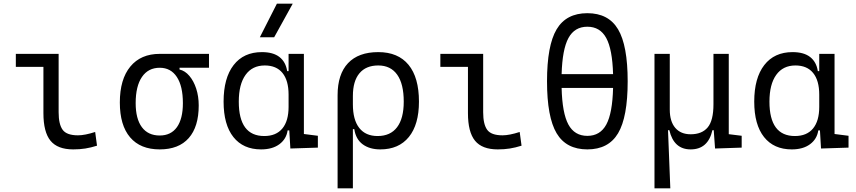

<svg xmlns="http://www.w3.org/2000/svg" viewBox="-20 -815 4728 1060"><path d="M384.3 9.8Q297.9 9.8 258.8 -38.1Q219.7 -85.9 219.7 -190.4V-445.8H67.4V-517.6H303.7V-195.3Q303.7 -128.9 325.9 -98.4Q348.1 -67.9 410.6 -67.9Q448.2 -67.9 505.4 -86.4L515.6 -10.7Q481.9 0 450.9 4.9Q419.9 9.8 384.3 9.8Z M861.8 9.8Q754.9 9.8 698.2 -56.9Q641.6 -123.5 641.6 -249Q641.6 -377.4 699.5 -447.5Q757.3 -517.6 861.8 -517.6H1133.8V-440.9H971.2V-431.2Q1001.5 -424.3 1025.4 -396.2Q1049.3 -368.2 1063.2 -325.7Q1077.1 -283.2 1077.1 -232.9Q1077.1 -115.2 1022 -52.7Q966.8 9.8 861.8 9.8ZM861.8 -66.9Q923.8 -66.9 956.8 -113Q989.7 -159.2 989.7 -245.6Q989.7 -339.4 956.3 -390.1Q922.9 -440.9 861.8 -440.9Q798.3 -440.9 763.7 -390.1Q729 -339.4 729 -245.6Q729 -159.2 763.2 -113Q797.4 -66.9 861.8 -66.9Z M1421.4 9.8Q1322.8 9.8 1268.6 -58.3Q1214.4 -126.5 1214.4 -253.9Q1214.4 -384.3 1269.8 -455.8Q1325.2 -527.3 1425.8 -527.3Q1488.3 -527.3 1522.9 -500.2Q1557.6 -473.1 1565.4 -422.4H1573.2V-517.6H1657.7V-75.2L1734.9 -65.4V0L1583 4.9L1577.1 -95.2H1567.9Q1561 -47.4 1522.5 -18.8Q1483.9 9.8 1421.4 9.8ZM1573.2 -225.1V-292.5Q1573.2 -370.6 1539.6 -412.1Q1505.9 -453.6 1441.9 -453.6Q1373 -453.6 1335.7 -401.6Q1298.3 -349.6 1298.3 -253.9Q1298.3 -64 1439 -64Q1504.4 -64 1538.8 -105.5Q1573.2 -147 1573.2 -225.1ZM1414.6 -609.4 1508.8 -794.9H1596.2L1493.7 -609.4Z M2079.6 9.8Q2020.5 9.8 1982.4 -18.3Q1944.3 -46.4 1936 -102.1H1928.2V224.6H1843.8V-289.1Q1843.8 -405.3 1901.4 -466.3Q1959 -527.3 2068.4 -527.3Q2177.7 -527.3 2235.4 -457.3Q2293 -387.2 2293 -253.9Q2293 -127.4 2237.3 -58.8Q2181.6 9.8 2079.6 9.8ZM1928.2 -238.8Q1928.2 -153.3 1963.4 -108.6Q1998.5 -64 2064.5 -64Q2135.3 -64 2172.1 -112.5Q2209 -161.1 2209 -253.9Q2209 -351.6 2172.9 -402.6Q2136.7 -453.6 2068.4 -453.6Q2000.5 -453.6 1964.4 -410.4Q1928.2 -367.2 1928.2 -284.7Z M2728 9.8Q2641.6 9.8 2602.5 -38.1Q2563.5 -85.9 2563.5 -190.4V-445.8H2411.1V-517.6H2647.5V-195.3Q2647.5 -128.9 2669.7 -98.4Q2691.9 -67.9 2754.4 -67.9Q2792 -67.9 2849.1 -86.4L2859.4 -10.7Q2825.7 0 2794.7 4.9Q2763.7 9.8 2728 9.8Z M3222.7 9.8Q3106 9.8 3053 -79.3Q3000 -168.5 3000 -366.2Q3000 -564 3053 -653.1Q3106 -742.2 3222.7 -742.2Q3339.4 -742.2 3392.3 -653.1Q3445.3 -564 3445.3 -366.2Q3445.3 -168.5 3392.3 -79.3Q3339.4 9.8 3222.7 9.8ZM3222.7 -64.9Q3293.5 -64.9 3327.4 -127.7Q3361.3 -190.4 3364.7 -329.6H3080.6Q3084 -190.4 3117.9 -127.7Q3151.9 -64.9 3222.7 -64.9ZM3080.6 -405.8H3364.7Q3360.8 -543 3326.9 -605.2Q3293 -667.5 3222.7 -667.5Q3152.3 -667.5 3118.4 -605.2Q3084.5 -543 3080.6 -405.8Z M3793 9.8Q3700.2 9.8 3675.3 -96.2H3668L3680.7 224.6H3593.3V-517.6H3677.7V-210Q3677.7 -144.5 3708 -109.1Q3738.3 -73.7 3793 -73.7Q3855.5 -73.7 3887.2 -111.8Q3918.9 -149.9 3918.9 -239.3V-517.6H4003.4V-74.2L4074.7 -65.4V0L3927.7 4.9L3920.4 -96.2H3913.1Q3889.2 9.8 3793 9.8Z M4351.1 9.8Q4252.4 9.8 4198.2 -58.3Q4144 -126.5 4144 -253.9Q4144 -384.3 4199.5 -455.8Q4254.9 -527.3 4355.5 -527.3Q4418 -527.3 4452.6 -500.2Q4487.3 -473.1 4495.1 -422.4H4502.9V-517.6H4587.4V-75.2L4664.6 -65.4V0L4512.7 4.9L4506.8 -95.2H4497.6Q4490.7 -47.4 4452.1 -18.8Q4413.6 9.8 4351.1 9.8ZM4502.9 -225.1V-292.5Q4502.9 -370.6 4469.2 -412.1Q4435.5 -453.6 4371.6 -453.6Q4302.7 -453.6 4265.4 -401.6Q4228 -349.6 4228 -253.9Q4228 -64 4368.7 -64Q4434.1 -64 4468.5 -105.5Q4502.9 -147 4502.9 -225.1Z"/></svg>

Font: CaskaydiaMono NF SemiLight
Style: Regular
Weight: 350
Designer: Aaron Bell
Foundry: Saja Typeworks
Version: Version 2111.001; ttfautohint (v1.8.4);Nerd Fonts 3.1.1